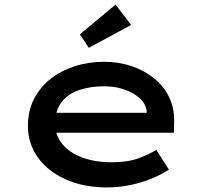

<svg xmlns="http://www.w3.org/2000/svg" viewBox="-20 -809 902 839"><path d="M447 10Q346 10 267.5 -25Q189 -60 145.5 -121Q102 -182 102 -259Q102 -324 128 -375.5Q154 -427 200 -463.5Q246 -500 306.5 -519.5Q367 -539 435 -539Q499 -539 555 -520Q611 -501 653.5 -466.5Q696 -432 719 -384.5Q742 -337 741 -279L740 -229H201L178 -316H637L621 -303V-325Q616 -357 589 -381Q562 -405 521.5 -418.5Q481 -432 435 -432Q375 -432 326 -415.5Q277 -399 249 -362.5Q221 -326 221 -268Q221 -218 252 -180Q283 -142 338.5 -121Q394 -100 468 -100Q539 -100 586 -117.5Q633 -135 663 -154L718 -68Q687 -47 643.5 -29Q600 -11 549.5 -0.5Q499 10 447 10ZM368 -600 329 -659 485 -789 553 -700Z"/></svg>

Font: Lexend Tera Medium
Style: Regular
Weight: 500
Designer: Bonnie Shaver-Troup, Thomas Jockin
Foundry: Lexend
Version: Version 1.007